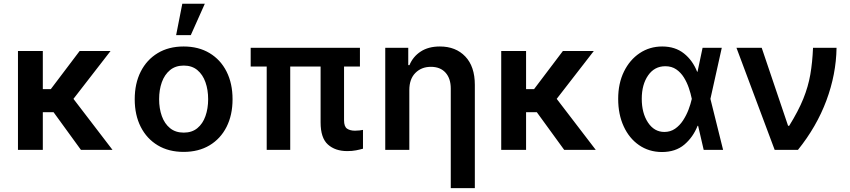

<svg xmlns="http://www.w3.org/2000/svg" viewBox="-20 -801 4544 1026"><path d="M208.8 -528.4V-324.6H251.4L405.5 -528.4H570.7L372.5 -272.7L581.3 0H412.6L266.3 -201.3H208.8V0H76V-528.4Z M961.3 10.7Q881.4 10.7 822.8 -24.5Q764.2 -59.7 732.1 -123Q699.9 -186.4 699.9 -270.6Q699.9 -355.1 732.1 -418.5Q764.2 -481.9 822.8 -517.2Q881.4 -552.6 961.3 -552.6Q1041.2 -552.6 1100 -517.2Q1158.7 -481.9 1190.7 -418.5Q1222.7 -355.1 1222.7 -270.6Q1222.7 -186.4 1190.7 -123Q1158.7 -59.7 1100 -24.5Q1041.2 10.7 961.3 10.7ZM962 -92.3Q1005.7 -92.3 1034.6 -116.1Q1063.6 -139.9 1077.9 -180.6Q1092.3 -221.2 1092.3 -271Q1092.3 -321 1077.9 -361.7Q1063.6 -402.3 1034.6 -426.5Q1005.7 -450.6 962 -450.6Q918 -450.6 888.7 -426.5Q859.4 -402.3 844.8 -361.7Q830.3 -321 830.3 -271Q830.3 -221.2 844.8 -180.6Q859.4 -139.9 888.7 -116.1Q918 -92.3 962 -92.3ZM921.2 -613.3 954.2 -781.2H1074.6L999.6 -613.3Z M1903.4 -545.5V-445.3H1818.5V-158.7Q1818.5 -124.3 1834.7 -113.5Q1850.9 -102.6 1877.1 -102.6Q1889.6 -102.6 1900.9 -104Q1912.3 -105.5 1919.7 -106.9V-6.4Q1903.8 -1.8 1882.8 2.3Q1861.9 6.4 1835.6 6.4Q1771.3 6.4 1732.2 -28.8Q1693.2 -63.9 1693.2 -147V-445.3H1530.9V0H1405.2V-445.3H1319.6V-545.5Z M2167.3 -319.6V0H2038.7V-545.5H2161.6V-452.8H2168Q2186.8 -498.6 2228.2 -525.6Q2269.5 -552.6 2330.6 -552.6Q2415.5 -552.6 2466.4 -499.1Q2517.4 -445.7 2517.4 -347.3V204.5H2388.8V-327.4Q2388.8 -381.7 2360.8 -412.8Q2332.7 -443.9 2282.7 -443.9Q2232.2 -443.9 2199.8 -411.4Q2167.3 -378.9 2167.3 -319.6Z M2791.2 -528.4V-324.6H2833.8L2987.9 -528.4H3153.1L2954.9 -272.7L3163.7 0H2995L2848.7 -201.3H2791.2V0H2658.4V-528.4Z M3515.6 11.4Q3447.1 10.7 3394.7 -25.6Q3342.3 -61.8 3312.9 -125.7Q3283.4 -189.6 3283.4 -272.7Q3283.4 -355.5 3314.3 -418.5Q3345.2 -481.5 3398.4 -517Q3451.7 -552.6 3518.8 -552.6Q3588.1 -552.6 3634.8 -515.4Q3681.5 -478.3 3705.3 -417.6H3707.4L3734.4 -545.5H3837L3776.3 -272.7L3844.1 0H3740.4L3710.6 -128.6H3707.7Q3683.9 -68.2 3636.9 -28.2Q3589.8 11.7 3515.6 11.4ZM3676.8 -272.7 3676.5 -274.1Q3671.2 -300.8 3661 -330.8Q3650.9 -360.8 3634.4 -387.3Q3617.9 -413.7 3593.6 -430.4Q3569.2 -447.1 3535.5 -447.1Q3477.6 -447.1 3443.5 -398.3Q3409.4 -349.4 3409.4 -273.1Q3409.4 -196.4 3442.8 -146.1Q3476.2 -95.9 3530.2 -95.9Q3562.5 -95.9 3587.4 -113.1Q3612.2 -130.3 3630 -157.5Q3647.7 -184.7 3659.3 -215Q3670.8 -245.4 3676.5 -271.3Z M4119.7 0 3915.5 -545.5H4050.4L4191.4 -128.6H4197.1Q4246.4 -208.1 4272.7 -273.3Q4299 -338.4 4310.2 -403.1Q4321.4 -467.7 4324.6 -545.5H4450.3Q4448.2 -403.8 4396 -263.8Q4343.8 -123.9 4244 0Z"/></svg>

Font: Inter UI Semi Bold
Style: Regular
Weight: 600
Designer: Rasmus Andersson
Foundry: rsms
Version: 3.2;8d6f07862